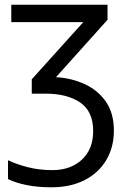

<svg xmlns="http://www.w3.org/2000/svg" viewBox="-20 -556 538 816"><path d="M437 -536V-472L218 -228Q286 -224 342 -197.5Q398 -171 431 -122.5Q464 -74 464 -1Q464 70 431.5 124.5Q399 179 339.5 209.5Q280 240 199 240Q140 240 93 230.5Q46 221 14 205V125Q47 141 96 154Q145 167 203 167Q280 167 328 122.5Q376 78 376 1Q376 -83 320.5 -120.5Q265 -158 174 -158H115V-219L334 -462H28V-536Z"/></svg>

Font: Noto Sans
Style: Regular
Weight: 400
Designer: Monotype Design Team
Foundry: Monotype Imaging Inc.
Version: Version 2.007